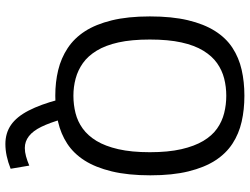

<svg xmlns="http://www.w3.org/2000/svg" viewBox="-130 -620 950 731"><g transform="rotate(90 345.5 -255.0)"><path d="M434 -17Q448 32 463.5 63.5Q479 95 499 110.5Q519 126 544 126Q559 126 575.5 121.5Q592 117 611 109L623 180Q598 190 574.5 195Q551 200 529 200Q487 200 456 178.5Q425 157 401.5 111.5Q378 66 360 -2ZM345 -59Q379 -59 411 -67Q443 -75 470 -94.5Q497 -114 517 -147Q537 -180 548.5 -230Q560 -280 560 -350Q560 -420 548.5 -470Q537 -520 517 -553.5Q497 -587 470 -606Q443 -625 411 -633Q379 -641 345 -641Q311 -641 279.5 -633Q248 -625 221 -606Q194 -587 173.5 -553.5Q153 -520 142 -470Q131 -420 131 -350Q131 -280 142 -230.5Q153 -181 173.5 -147.5Q194 -114 221 -95Q248 -76 279.5 -67.5Q311 -59 345 -59ZM345 10Q293 10 247.5 -1Q202 -12 164 -37Q126 -62 99.5 -103Q73 -144 58 -205Q43 -266 43 -350Q43 -434 57.5 -495Q72 -556 98.5 -598Q125 -640 162.5 -664.5Q200 -689 246 -699.5Q292 -710 345 -710Q398 -710 444 -699.5Q490 -689 527.5 -664.5Q565 -640 591.5 -599Q618 -558 633 -497Q648 -436 648 -352Q648 -267 633 -205Q618 -143 591.5 -101.5Q565 -60 527.5 -35.5Q490 -11 444 -0.5Q398 10 345 10Z"/></g></svg>

Font: Georama ExtraCondensed Thin
Style: Regular
Weight: 400
Version: Version 1.001